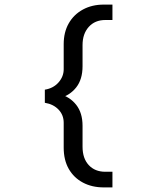

<svg xmlns="http://www.w3.org/2000/svg" viewBox="-20 -718 690 835"><path d="M431 97Q380 97 340.5 76Q301 55 279 16.5Q257 -22 257 -76V-184Q257 -218 234.5 -241.5Q212 -265 175 -271V-328Q212 -334 234.5 -359.5Q257 -385 257 -417V-526Q257 -578 279 -616.5Q301 -655 340.5 -676.5Q380 -698 431 -698H469V-631H438Q393 -631 366 -601Q339 -571 339 -522V-430Q339 -373 311.5 -338Q284 -303 239 -291V-309Q284 -297 311.5 -262Q339 -227 339 -171V-80Q339 -29 366 0Q393 29 438 29H469V97Z"/></svg>

Font: Azeret Mono Light
Style: Regular
Weight: 300
Designer: Martin Vácha
Foundry: Displaay
Version: Version 1.002